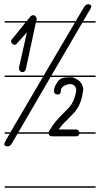

<svg xmlns="http://www.w3.org/2000/svg" viewBox="-22 -641 468 900"><path d="M372 -608Q380 -621 392 -621Q399 -621 402.5 -618Q406 -615 406 -611Q406 -608 401 -598L368 -542H426V-535H364L219 -287H426V-280H215L64 -21H206Q206 -22 208 -26Q222 -51 238 -70Q254 -89 267 -102L294 -129Q316 -151 325.5 -177.5Q335 -204 335 -217Q335 -232 326.5 -239.5Q318 -247 305 -247Q297 -247 281 -240L277 -238L275 -236H274Q263 -227 263 -214Q263 -198 248 -198Q231 -198 231 -216Q231 -237 255 -266Q261 -272 272.5 -275.5Q284 -279 304 -279Q318 -279 321 -278Q335 -272 345 -265Q355 -258 361 -247Q366 -239 367.5 -229.5Q369 -220 367 -213Q361 -163 339 -131Q329 -115 317 -104L293 -79Q274 -63 253 -34H334Q347 -34 350 -21H426V-14H350Q348 -2 335 -2H223Q216 -2 210 -6Q208 -8 206 -14H60L33 32Q26 45 14 45Q-2 45 -2 35Q-2 30 3 23H2L23 -14H0V-21H27L179 -280H0V-287H183L329 -535H146L99 -316Q97 -310 93 -306.5Q89 -303 85 -303Q67 -303 67 -324L104 -489L58 -438L59 -439Q54 -431 47 -431Q40 -431 35 -436.5Q30 -442 30 -448Q30 -454 34 -458V-457Q50 -476 65.5 -495.5Q81 -515 97 -535H0V-542H103Q108 -548 112.5 -553.5Q117 -559 122 -565Q128 -570 135 -570Q140 -570 145 -564.5Q150 -559 150 -550L148 -542H333ZM426 239H0V232H426Z"/></svg>

Font: Gruenewald VA 1. Klasse
Style: Regular
Weight: 400
Designer: Peter Wiegel
Foundry: Peter Wiegel, nach dem Schriftentwurf von Dr. H. Gr¸newald
Version: Version 0.007